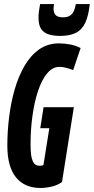

<svg xmlns="http://www.w3.org/2000/svg" viewBox="-20 -926 467 956"><path d="M181.2 10Q142.4 10 111.8 -3.2Q81.1 -16.3 59.7 -42.7Q38.3 -69.1 27.4 -108.6Q16.5 -148 16.5 -201Q16.5 -270.1 25.3 -342.2Q34.1 -414.4 52.9 -480Q71.8 -545.6 101.8 -597.6Q131.9 -649.6 174.6 -679.8Q217.3 -710 272.9 -710Q301.8 -710 330 -704.5Q358.1 -699.1 381.4 -686.7L344.3 -577Q335.7 -580.7 325 -584.1Q314.2 -587.5 302 -590.2Q289.8 -593 275.5 -593Q241.4 -593 214.6 -560.5Q187.7 -528.1 169.4 -473Q151 -418 141.6 -349.2Q132.1 -280.5 132.1 -207.6Q132.1 -176.1 134.8 -155.7Q137.5 -135.3 143.3 -123.2Q149 -111 157.4 -105.9Q165.8 -100.7 177.2 -100.7Q182.1 -100.7 188.1 -101.7Q194 -102.7 196.2 -103.7L225.6 -287.8H180.6L196.9 -392.2H347.7L288.8 -20.1Q267.2 -3.8 237.2 3.1Q207.2 10 181.2 10ZM279.4 -747.2Q247.8 -747.2 223.3 -754.5Q198.8 -761.8 185.3 -781.3Q171.8 -800.8 171.8 -838.4Q171.8 -852.8 174 -870.3Q176.2 -887.8 179.6 -905.6H249.2Q248.2 -898 247.4 -893.2Q246.6 -888.4 246.6 -882.4Q246.6 -870.2 250.7 -860.4Q254.8 -850.6 265 -845.2Q275.2 -839.8 294 -839.8Q316.8 -839.8 329.5 -848.8Q342.2 -857.8 348.5 -872.7Q354.8 -887.6 357.4 -905.6H427Q420.6 -846.8 404.2 -812.1Q387.8 -777.4 357.4 -762.3Q327 -747.2 279.4 -747.2Z"/></svg>

Font: Georama ExtraCondensed Thin
Style: Italic
Weight: 100
Width: 2
Italic angle: -9°
Designer: Jean-Baptiste Levee
Foundry: Production Type
Version: Version 1.001